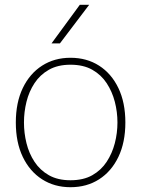

<svg xmlns="http://www.w3.org/2000/svg" viewBox="-20 -771 587 801"><path d="M274 10Q207 10 155.5 -23Q104 -56 75 -116.5Q46 -177 46 -260Q46 -343 75 -403.5Q104 -464 155.5 -497Q207 -530 274 -530Q342 -530 393.5 -497Q445 -464 474 -403.5Q503 -343 503 -260Q503 -177 474 -116.5Q445 -56 393.5 -23Q342 10 274 10ZM274 -19Q328 -19 365 -40Q402 -61 425 -96Q448 -131 459 -173.5Q470 -216 470 -260Q470 -304 459 -346.5Q448 -389 425 -424Q402 -459 365 -480Q328 -501 274 -501Q221 -501 184 -480Q147 -459 124 -424Q101 -389 90.5 -346.5Q80 -304 80 -260Q80 -216 90.5 -173.5Q101 -131 124 -96Q147 -61 184 -40Q221 -19 274 -19ZM195 -590 313 -751H352L230 -590Z"/></svg>

Font: Murecho ExtraLight
Style: Regular
Weight: 200
Designer: Neil Summerour
Foundry: Positype
Version: Version 1.010; ttfautohint (v1.8.3)